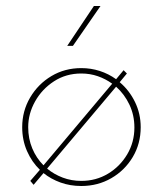

<svg xmlns="http://www.w3.org/2000/svg" viewBox="-20 -614 521 640"><path d="M54 -190Q54 -244 80.5 -289Q107 -334 151.5 -360.5Q196 -387 251 -387Q283 -387 312.5 -377.5Q342 -368 367 -350L392 -380L403 -369L379 -340Q411 -313 430 -274Q449 -235 449 -190Q449 -135 422.5 -90.5Q396 -46 351 -20Q306 6 251 6Q214 6 182 -5.5Q150 -17 125 -37L92 2L81 -11L113 -48Q86 -74 70 -110.5Q54 -147 54 -190ZM74 -190Q74 -152 87.5 -119.5Q101 -87 125 -63L354 -335Q332 -351 306 -360Q280 -369 251 -369Q200 -369 160 -343Q120 -317 97 -276Q74 -235 74 -190ZM428 -189Q428 -230 411.5 -265Q395 -300 367 -325L137 -52Q160 -33 189 -22Q218 -11 251 -11Q300 -11 340 -35Q380 -59 404 -99.5Q428 -140 428 -189ZM315 -594 223 -461H204L293 -594Z"/></svg>

Font: Synthetic Thin
Style: Regular
Weight: 100
Designer: Santiago Orozco
Foundry: Typemade
Version: Version 2.000; ttfautohint (v1.8.4.7-5d5b)